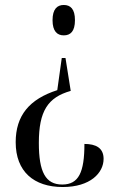

<svg xmlns="http://www.w3.org/2000/svg" viewBox="-20 -560 474 771"><path d="M236 -540C210 -540 191 -524 191 -479C191 -434 210 -418 236 -418C263 -418 281 -434 281 -479C281 -524 263 -540 236 -540ZM264 -195 243 -327H228L210 -198C98 -162 43 -96 43 11C43 129 116 191 232 191C343 191 396 134 396 78C396 34 365 18 319 18C319 132 296 181 230 181C163 181 136 131 136 14C136 -114 172 -169 264 -195Z"/></svg>

Font: Noto Serif Display Condensed
Style: Regular
Weight: 400
Width: 3
Designer: Monotype Design Team
Foundry: Monotype Imaging Inc.
Version: Version 2.009